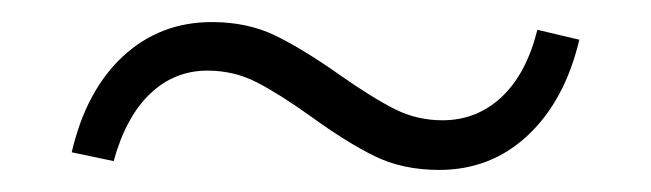

<svg xmlns="http://www.w3.org/2000/svg" viewBox="-20 -316 590 174"><path d="M261 -211Q233 -231 212.5 -241.5Q192 -252 168 -252Q138 -252 116 -231Q94 -210 83 -170L45 -178Q58 -234 91.5 -265Q125 -296 172 -296Q204 -296 229 -284Q254 -272 288 -248Q318 -227 338 -217Q358 -207 381 -207Q412 -207 434.5 -228Q457 -249 467 -289L505 -280Q492 -225 458.5 -193.5Q425 -162 378 -162Q345 -162 319.5 -174.5Q294 -187 261 -211Z"/></svg>

Font: Isabella Sans
Style: Regular
Weight: 400
Designer: Original fonts by Christian Thalmann (Catharsis Fonts), Modifications by Cristiano Sobral
Version: Version 0.002;July 12, 2020;FontCreator 13.0.0.2655 64-bit; 